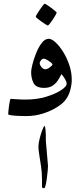

<svg xmlns="http://www.w3.org/2000/svg" viewBox="-20 -621 444 1027"><path d="M363.8 -193.8Q363.8 -168.9 355.5 -137.9Q347.2 -106.9 327.6 -83Q314.9 -66.9 284.2 -47.4Q253.4 -27.8 210.4 -13.9Q167.5 0 117.7 0Q97.7 0 75.7 -1.2Q53.7 -2.4 38.8 -4.6Q23.9 -6.8 23.9 -9.8Q23.9 -14.2 25.1 -27.3Q26.4 -40.5 28.3 -55.4Q30.3 -70.3 32.7 -81.3Q35.2 -92.3 37.6 -92.3Q43 -92.3 65.7 -90.3Q88.4 -88.4 117.7 -88.4Q177.2 -88.4 226.8 -103.5Q276.4 -118.7 306.4 -138.4Q336.4 -158.2 336.4 -172.9Q336.4 -183.6 327.4 -198.7Q318.4 -213.9 308.6 -224.6Q301.3 -209.5 290.3 -192.1Q279.3 -174.8 261.5 -162.8Q243.7 -150.9 215.8 -150.9Q172.4 -150.9 159.4 -176.8Q146.5 -202.6 146.5 -236.3Q146.5 -247.6 153.3 -275.9Q160.2 -304.2 172.9 -335.9Q185.5 -367.7 202.9 -390.6Q220.2 -413.6 240.7 -413.6Q255.9 -413.6 276.6 -394.8Q297.4 -376 317.4 -344.2Q337.4 -312.5 350.6 -273.4Q363.8 -234.4 363.8 -193.8ZM260.7 -276.9Q260.7 -279.8 251.7 -287.1Q242.7 -294.4 231.7 -300.8Q220.7 -307.1 214.4 -307.1Q206.5 -307.1 199.5 -298.8Q192.4 -290.5 192.4 -282.7Q192.4 -273.9 201.4 -262.2Q210.4 -250.5 223.1 -250.5Q232.9 -250.5 246.8 -261Q260.7 -271.5 260.7 -276.9ZM283.2 -553.7Q283.2 -551.3 277.1 -540.3Q271 -529.3 262.5 -516.4Q253.9 -503.4 246.1 -493.9Q238.3 -484.4 235.4 -484.4Q233.9 -484.4 223.9 -490.7Q213.9 -497.1 201.7 -505.6Q189.5 -514.2 180.4 -521.7Q171.4 -529.3 171.4 -531.7Q171.4 -534.7 177.7 -545.4Q184.1 -556.2 192.9 -569.1Q201.7 -582 209.2 -591.6Q216.8 -601.1 218.8 -601.1Q221.7 -601.1 231.9 -594.5Q242.2 -587.9 253.9 -579.1Q265.6 -570.3 274.4 -562.7Q283.2 -555.2 283.2 -553.7ZM236.8 267.1Q236.8 274.4 235.1 293.2Q233.4 312 230.5 333.5Q227.5 355 223.9 370.4Q220.2 385.7 216.3 385.7Q204.6 385.7 204.6 377.4V336.4Q204.6 303.7 199.7 270Q194.8 236.3 190.2 208.3Q185.5 180.2 185.5 164.1Q185.5 146.5 191.9 121.1Q198.2 95.7 206.1 75Q213.9 54.2 218.8 52.2Q221.7 56.6 223.4 73.2Q225.1 89.8 225.1 99.1V130.9Z"/></svg>

Font: Scheherazade New Rohingya
Style: Regular
Weight: 400
Designer: SIL International
Foundry: SIL International
Version: Version 3.000 ; LngRng